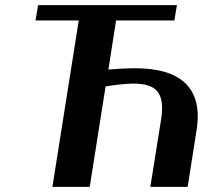

<svg xmlns="http://www.w3.org/2000/svg" viewBox="-20 -731 811 751"><path d="M119 -651H288L185 0H331L393 -393C425 -398 468 -404 501 -404C590 -404 627 -370 610 -263L568 0H714L749 -223C776 -394 678 -464 510 -464C477 -464 436 -462 404 -459L434 -651H662L672 -711H129Z"/></svg>

Font: Aerodynamic
Style: Obl
Weight: 500
Designer: Google
Version: Version 2.000980; 2014